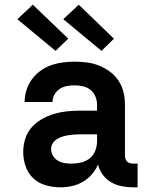

<svg xmlns="http://www.w3.org/2000/svg" viewBox="-20 -791 640 819"><path d="M238 8Q207 8 176 -0.5Q145 -9 122.5 -30Q100 -51 89.5 -81Q79 -111 79 -142Q79 -171 87.5 -198.5Q96 -226 114.5 -247Q133 -268 158 -282.5Q183 -297 210 -305Q237 -313 265 -316Q293 -319 321 -319H394V-344Q394 -362 387 -379Q380 -396 366 -407.5Q352 -419 334 -423Q316 -427 298 -427Q282 -427 265.5 -424Q249 -421 235 -412Q221 -403 212.5 -388Q204 -373 204 -356H85Q85 -382 93 -407Q101 -432 116 -452.5Q131 -473 152 -488.5Q173 -504 197 -512.5Q221 -521 247 -524.5Q273 -528 298 -528Q325 -528 351.5 -524.5Q378 -521 403 -511Q428 -501 450 -484.5Q472 -468 486.5 -445.5Q501 -423 507 -397Q513 -371 513 -344V-128Q513 -121 515 -114Q517 -107 522 -102Q527 -97 534 -95Q541 -93 548 -93H567V8H548Q524 8 500 3.5Q476 -1 455 -13Q434 -25 419 -45Q404 -65 398 -89Q388 -66 371.5 -47Q355 -28 333.5 -15.5Q312 -3 287.5 2.5Q263 8 238 8ZM285 -93Q306 -93 326.5 -98Q347 -103 363 -116Q379 -129 386.5 -148.5Q394 -168 394 -189V-218H321Q308 -218 295.5 -217Q283 -216 270.5 -214Q258 -212 245.5 -208Q233 -204 222 -197Q211 -190 204.5 -179Q198 -168 198 -155Q198 -140 206 -126.5Q214 -113 227 -105.5Q240 -98 255 -95.5Q270 -93 285 -93ZM413 -574 250 -709 316 -771 466 -626ZM217 -574 54 -709 120 -771 271 -626Z"/></svg>

Font: Iosevka Plex Etoile
Style: Bold
Weight: 700
Designer: Belleve Invis
Foundry: Belleve Invis
Version: Version 25.1.1; ttfautohint (v1.8.4)